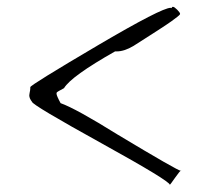

<svg xmlns="http://www.w3.org/2000/svg" viewBox="-20 -636 616 564"><path d="M478 -92Q479 -92 494 -113.5Q509 -135 512 -135V-134Q503 -134 325 -241Q203 -317 158 -333Q146 -355 146 -361Q146 -362 146.5 -364Q147 -366 168 -377Q189 -412 318 -485H323Q345 -485 372 -501Q462 -558 483.5 -573.5Q505 -589 508 -593L509 -595Q509 -599 500.5 -607.5Q492 -616 488 -616Q485 -616 484 -612Q483 -613 481 -613Q455 -613 271 -505Q69 -386 69 -380V-377Q69 -372 67 -363L66 -356Q66 -347 74 -337Q74 -328 282 -213Q479 -104 479 -93Z"/></svg>

Font: Xiaobo Songti 小帛宋体
Style: Regular
Weight: 400
Version: Version 1.501;March 17, 2024;FontCreator 14.0.0.2814 64-bit